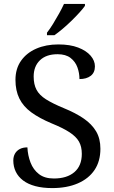

<svg xmlns="http://www.w3.org/2000/svg" viewBox="-20 -951 584 981"><path d="M247 10Q198 10 160.5 0Q123 -10 98 -29Q73 -48 60.5 -74Q48 -100 48 -131Q48 -151 56.5 -166Q65 -181 81 -189.5Q97 -198 120 -198Q122 -157 136 -120.5Q150 -84 179 -61.5Q208 -39 255 -39Q322 -39 360 -71.5Q398 -104 398 -165Q398 -202 383.5 -227.5Q369 -253 335.5 -275Q302 -297 243 -321Q181 -347 140 -377Q99 -407 79 -447.5Q59 -488 59 -543Q59 -600 87.5 -640.5Q116 -681 165.5 -702.5Q215 -724 278 -724Q338 -724 379.5 -708Q421 -692 443 -666.5Q465 -641 465 -612Q465 -580 443.5 -563.5Q422 -547 386 -547Q386 -578 375.5 -607Q365 -636 340.5 -655Q316 -674 274 -674Q216 -674 184 -643Q152 -612 152 -560Q152 -520 166.5 -492.5Q181 -465 215 -443.5Q249 -422 307 -398Q366 -374 407.5 -345.5Q449 -317 471 -280Q493 -243 493 -191Q493 -127 463 -82.5Q433 -38 377.5 -14Q322 10 247 10ZM220 -784Q235 -803 251 -829Q267 -855 282 -882Q297 -909 307 -931H414V-921Q405 -908 387 -888Q369 -868 346.5 -846Q324 -824 301 -804.5Q278 -785 258 -771H220Z"/></svg>

Font: Noto Serif Ethiopic
Style: Regular
Weight: 400
Designer: Monotype Design Team
Foundry: Monotype Imaging Inc.
Version: Version 2.102